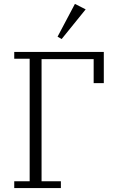

<svg xmlns="http://www.w3.org/2000/svg" viewBox="-20 -964 590 984"><path d="M53 -35H132V-663H53V-698H512V-538H460V-661H193V-35H292V0H53ZM275 -776 364 -944 419 -916 296 -764Z"/></svg>

Font: IBM Plex Serif Light
Style: Regular
Weight: 300
Designer: Mike Abbink, Paul van der Laan, Pieter van Rosmalen
Foundry: Bold Monday
Version: Version 3.001